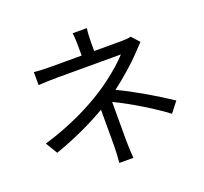

<svg xmlns="http://www.w3.org/2000/svg" viewBox="-140 -962 1239 1166"><g transform="rotate(-20 479.5 -379.5)"><path d="M60 -224 106 -148C232 -192 348 -246 445 -303V-71C445 -36 442 10 439 39H530C528 8 525 -36 525 -71V-324C629 -275 766 -190 842 -132L894 -199C808 -257 670 -339 569 -386C641 -441 710 -502 754 -548L811 -608L766 -658C749 -653 726 -652 703 -652H528V-709C528 -737 530 -776 534 -798H442C446 -776 447 -737 447 -709V-652H261C227 -652 172 -653 140 -657V-573C170 -575 227 -577 262 -577H673C640 -538 554 -463 465 -406C369 -345 240 -278 60 -224Z"/></g></svg>

Font: GenEiGothic-pro-Regular
Style: Regular
Weight: 400
Designer: Ryoko NISHIZUKA (kana & ideographs); Paul D. Hunt (Latin, Greek & Cyrillic); Wenlong ZHANG (bopomofo); Sandoll Communica
Foundry: Adobe Systems Incorporated; o_tamon
Version: Version 1.000.140830